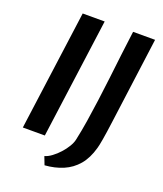

<svg xmlns="http://www.w3.org/2000/svg" viewBox="-163 -853 955 1124"><g transform="rotate(20 315.0 -291.0)"><path d="M54.5 0 155.5 -747H292.5L191.5 0ZM249.5 164.5 230 114Q251 108.5 274.2 91.2Q297.5 74 318.2 51Q339 28 353.5 3.5Q368 -21 372 -42Q384.5 -99 394.8 -164Q405 -229 414.5 -299.8Q424 -370.5 432.8 -445.2Q441.5 -520 450.5 -596Q459.5 -672 469.5 -747H606.5L535 -210Q525.5 -137.5 518 -94.2Q510.5 -51 506 -37Q487 31.5 450.8 74Q414.5 116.5 363.5 138.2Q312.5 160 249.5 164.5Z"/></g></svg>

Font: Merriweather Sans SemiBold
Style: Italic
Weight: 600
Italic angle: -7.5°
Designer: Eben Sorkin
Foundry: Eben Sorkin
Version: Version 2.001